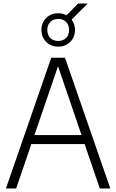

<svg xmlns="http://www.w3.org/2000/svg" viewBox="-20 -1067 658 1087"><path d="M13.5 0 270 -740H348L604.5 0H545L459 -251.5H157.5L71.5 0ZM175 -302.5H441.5L308.5 -692ZM309.5 -803Q268.5 -803 241.5 -829.8Q214.5 -856.5 214.5 -897.5Q214.5 -938.5 241.5 -965.2Q268.5 -992 309.5 -992Q335.5 -992 357 -980.5L422 -1047H476.5L385.5 -956Q404.5 -931 404.5 -897.5Q404.5 -856.5 377.5 -829.8Q350.5 -803 309.5 -803ZM309.5 -835Q336.5 -835 353.8 -851.8Q371 -868.5 371 -897.5Q371 -926.5 353.8 -943.2Q336.5 -960 309.5 -960Q282.5 -960 265.2 -943.2Q248 -926.5 248 -897.5Q248 -868.5 265.2 -851.8Q282.5 -835 309.5 -835Z"/></svg>

Font: Encode Sans Semi Condensed Light
Style: Regular
Weight: 300
Width: 4
Designer: Multiple Designers
Foundry: Impallari Type
Version: Version 3.000; ttfautohint (v1.8.3) -l 8 -r 50 -G 200 -x 14 